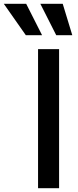

<svg xmlns="http://www.w3.org/2000/svg" viewBox="-119 -984 409 1004"><path d="M80 0V-727H190V0ZM18 -964 101 -800H16L-99 -964ZM209 -964 259 -800H175L92 -964Z"/></svg>

Font: Sinter Medium
Style: Regular
Weight: 500
Foundry: Adobe & rsms
Version: Version 1.000